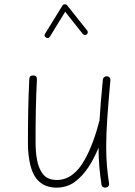

<svg xmlns="http://www.w3.org/2000/svg" viewBox="-20 -858 629 896"><path d="M495.1 -482.9V-485.8C495.1 -495.1 488.8 -501.5 479.5 -502H477.1C470.7 -502 461.4 -497.6 460 -486.3C452.6 -411.6 447.8 -349.1 444.3 -294.9C443.8 -294.4 443.8 -293.5 443.4 -292.5C427.7 -231.9 405.3 -165 374 -110.4C342.8 -55.2 300.8 -18.1 245.6 -18.1C217.8 -18.1 196.3 -26.4 182.1 -43.5C153.3 -77.1 146 -135.3 146 -197.3C146 -301.8 147 -382.8 152.3 -488.3C152.3 -500 146.5 -505.9 134.8 -505.9C122.6 -505.9 116.7 -500 116.7 -488.8C111.3 -380.9 110.4 -286.6 110.4 -186.5C110.4 -151.4 114.3 -118.2 121.6 -87.4C136.7 -24.9 173.3 17.6 244.1 17.6C275.9 17.6 303.7 8.8 328.6 -8.8C377.4 -43.9 413.1 -104 439.9 -168.9C439.9 -105 445.3 -51.8 453.6 3.4C455.1 15.1 464.8 17.6 471.2 17.6C472.7 17.6 474.1 17.6 475.6 17.1C483.9 15.1 489.3 8.8 489.3 1.5C489.3 0 489.3 -1 488.8 -2.4C480.5 -57.1 475.6 -108.4 475.6 -172.4C475.6 -210.9 477.1 -254.9 480.5 -304.2C483.9 -353.5 488.8 -413.1 495.1 -482.9ZM194.8 -683.1C197.8 -681.2 200.2 -680.2 202.6 -680.2C206.5 -680.2 210 -682.6 212.9 -687L284.2 -803.2L366.2 -699.7C370.6 -694.3 376 -694.8 377.4 -694.8C380.4 -694.8 382.8 -695.8 384.8 -697.3C390.1 -701.7 389.6 -707.5 389.6 -708C389.6 -710.9 388.7 -713.4 386.7 -715.8L293 -833.5C288.6 -838.9 281.7 -837.9 281.2 -837.9C276.9 -837.9 273.9 -835.9 271.5 -832L190.4 -700.7C189 -697.8 188 -695.3 188 -692.9C188 -689 190.4 -685.5 194.8 -683.1Z"/></svg>

Font: Mikhak ExtraLight
Style: Regular
Weight: 200
Designer: Amin Abedi
Version: Version 3.2